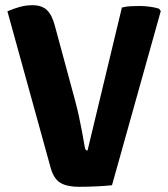

<svg xmlns="http://www.w3.org/2000/svg" viewBox="-20 -712 646 738"><path d="M448.5 -683Q466 -687.5 484 -688.2Q502 -689 518 -689Q532.5 -689 553.8 -686.5Q575 -684 591.5 -678.5L598 -669.5L410.5 0Q382.5 3 348.2 4.5Q314 6 283 6Q238 6 212.5 -9Q187 -24 175 -66L8.5 -668.5Q30 -678 54.5 -685Q79 -692 105 -692Q141 -692 160.8 -672.8Q180.5 -653.5 191 -612.5L268 -328Q276 -298.5 282.8 -267.8Q289.5 -237 295.2 -206.2Q301 -175.5 306 -146Q307.5 -138 309.8 -135.8Q312 -133.5 316.5 -133.5Z"/></svg>

Font: Signika SC
Style: Regular
Weight: 300
Designer: Anna Giedryś
Foundry: Anna Giedryś
Version: Version 2.000